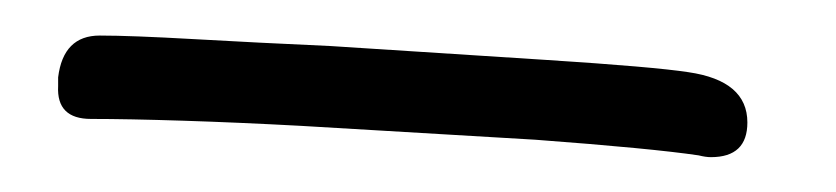

<svg xmlns="http://www.w3.org/2000/svg" viewBox="-20 -397 470 108"><path d="M31.2 -330.1Q11.7 -330.1 12.7 -348.6Q12.7 -351.6 12.7 -353.5Q15.6 -377 36.1 -377Q53.7 -377 88.9 -375Q124 -373 166 -371.1Q227.5 -367.2 287.1 -363.3Q347.7 -359.4 367.2 -356.4Q400.4 -351.6 400.4 -328.1Q400.4 -308.6 379.9 -308.6Q377 -308.6 373 -309.6Q346.7 -313.5 281.2 -318.4Q215.8 -322.3 149.4 -326.2Q114.3 -328.1 83 -329.1Q51.8 -330.1 31.2 -330.1Z"/></svg>

Font: Mrs Husband
Style: Regular
Weight: 400
Version: Version 1.0